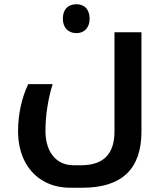

<svg xmlns="http://www.w3.org/2000/svg" viewBox="-20 -644 771 904"><path d="M340 -488C378 -488 402 -515 402 -556C402 -598 379 -624 340 -624C299 -624 276 -599 276 -556C276 -514 301 -488 340 -488ZM313 240H367C555 240 646 151 646 -25V-492H519V-25C519 78 470 134 363 134H326C245 134 194 72 194 -28C194 -102 207 -182 228 -248H113C82 -184 65 -104 65 -27C65 75 104 157 174 202C212 227 259 240 313 240Z"/></svg>

Font: Noto Kufi Arabic SemiBold
Style: Regular
Weight: 600
Designer: Monotype Design Team, David Williams, Khaled Hosny
Foundry: Google LLC
Version: Version 2.109